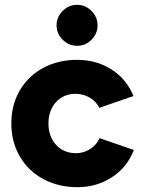

<svg xmlns="http://www.w3.org/2000/svg" viewBox="-20 -765 593 797"><path d="M27 -252.6Q27 -329.1 61.9 -389.2Q96.8 -449.2 159.1 -482.9Q221.3 -516.6 300.4 -516.6Q379.4 -516.6 442 -477.3Q504.6 -438 534.2 -366.4L392.2 -317.4Q379.4 -344 352.3 -359.8Q325.2 -375.6 293 -375.6Q260.2 -375.6 234.7 -359.8Q209.2 -344 195.1 -316.1Q181 -288.2 181 -252.3Q181 -217 195.4 -188.6Q209.9 -160.3 235.8 -144.6Q261.8 -129 294.8 -129Q326.8 -129 353.5 -145.9Q380.2 -162.8 393.6 -191.4L535.8 -142.4Q507.2 -69.6 444 -28.8Q380.8 12 301.6 12Q222.4 12 159.8 -21.7Q97.2 -55.4 62.1 -115.9Q27 -176.4 27 -252.6ZM214.8 -659.7Q214.8 -694.2 240.2 -719.6Q265.6 -745 300.1 -745Q334.6 -745 359.8 -719.6Q385 -694.3 385 -659.8Q385 -625.4 359.8 -600.1Q334.6 -574.8 300.1 -574.8Q265.6 -574.8 240.2 -600Q214.8 -625.2 214.8 -659.7Z"/></svg>

Font: 寒蝉端黑体 Light
Style: Regular
Weight: 300
Designer: ChillDuanSans {Warren2060}; 
Source Han Sans {Ryoko NISHIZUKA 西塚涼子 (kana, bopomofo & ideographs); Paul D. Hunt (Latin, G
Foundry: ChillType&Adobe
Version: Version 1.300;Glyphs 3.3 (3306)